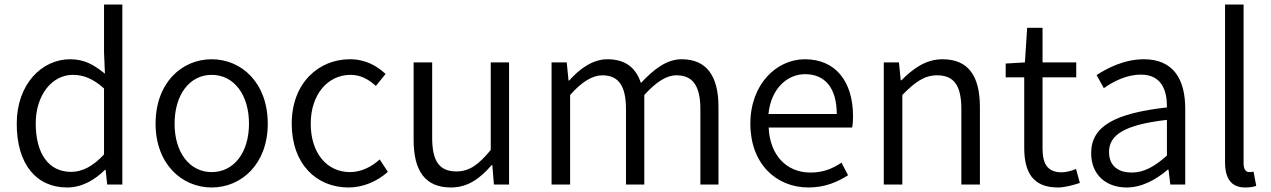

<svg xmlns="http://www.w3.org/2000/svg" viewBox="-20 -816 5622 849"><path d="M277 13C344 13 401 -22 444 -65H447L454 0H521V-796H440V-585L444 -490C395 -530 353 -554 290 -554C165 -554 54 -444 54 -269C54 -89 141 13 277 13ZM294 -56C195 -56 138 -137 138 -270C138 -396 210 -485 302 -485C349 -485 392 -468 440 -425V-133C392 -82 346 -56 294 -56Z M916 13C1048 13 1164 -91 1164 -269C1164 -450 1048 -554 916 -554C784 -554 668 -450 668 -269C668 -91 784 13 916 13ZM916 -55C819 -55 752 -141 752 -269C752 -398 819 -485 916 -485C1014 -485 1081 -398 1081 -269C1081 -141 1014 -55 916 -55Z M1521 13C1586 13 1648 -14 1695 -56L1659 -111C1625 -80 1579 -55 1528 -55C1424 -55 1354 -141 1354 -269C1354 -398 1429 -485 1530 -485C1575 -485 1610 -465 1642 -436L1685 -489C1647 -524 1598 -554 1527 -554C1390 -554 1270 -450 1270 -269C1270 -91 1379 13 1521 13Z M1974 13C2049 13 2103 -27 2154 -86H2157L2164 0H2231V-540H2150V-153C2096 -87 2055 -58 1998 -58C1923 -58 1891 -103 1891 -207V-540H1809V-197C1809 -59 1861 13 1974 13Z M2419 0H2501V-396C2552 -454 2600 -483 2643 -483C2715 -483 2748 -437 2748 -333V0H2829V-396C2882 -454 2927 -483 2971 -483C3043 -483 3077 -437 3077 -333V0H3157V-343C3157 -481 3104 -554 2994 -554C2929 -554 2872 -511 2814 -449C2793 -513 2749 -554 2666 -554C2602 -554 2544 -513 2497 -460H2494L2486 -540H2419Z M3555 13C3629 13 3684 -12 3730 -41L3701 -97C3660 -69 3618 -53 3564 -53C3456 -53 3384 -132 3379 -252H3748C3751 -266 3752 -283 3752 -301C3752 -457 3674 -554 3539 -554C3415 -554 3298 -445 3298 -269C3298 -92 3412 13 3555 13ZM3378 -312C3389 -423 3460 -488 3540 -488C3628 -488 3680 -427 3680 -312Z M3888 0H3970V-396C4026 -453 4067 -483 4124 -483C4199 -483 4231 -437 4231 -333V0H4313V-343C4313 -481 4261 -554 4148 -554C4074 -554 4018 -513 3966 -461H3963L3955 -540H3888Z M4658 13C4688 13 4724 3 4755 -7L4738 -69C4720 -61 4695 -54 4675 -54C4610 -54 4590 -94 4590 -160V-474H4739V-540H4590V-693H4522L4512 -540L4427 -535V-474H4509V-163C4509 -57 4545 13 4658 13Z M4962 13C5030 13 5092 -22 5144 -66H5147L5155 0H5221V-335C5221 -465 5169 -554 5038 -554C4951 -554 4875 -514 4829 -484L4861 -426C4902 -455 4960 -486 5025 -486C5118 -486 5141 -414 5140 -341C4908 -315 4805 -257 4805 -139C4805 -41 4873 13 4962 13ZM4984 -53C4929 -53 4884 -79 4884 -144C4884 -218 4949 -264 5140 -286V-128C5085 -79 5038 -53 4984 -53Z M5486 13C5509 13 5522 10 5535 6L5523 -57C5512 -55 5508 -55 5504 -55C5490 -55 5479 -66 5479 -93V-796H5397V-99C5397 -27 5424 13 5486 13Z"/></svg>

Font: ChiuKong Gothic MN Normal
Style: Regular
Weight: 350
Designer: Ryoko NISHIZUKA 西塚涼子 (kana, bopomofo & ideographs); Paul D. Hunt (Latin, Greek & Cyrillic); Sandoll Communications 산돌커뮤니
Foundry: Adobe
Version: Version 1.300